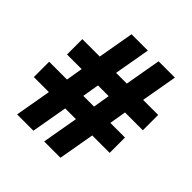

<svg xmlns="http://www.w3.org/2000/svg" viewBox="-187 -836 974 974"><g transform="rotate(45 300.0 -349.0)"><path d="M463 -394 448 -304H553V-194H428L394 0H277L311 -194H234L200 0H83L117 -194H9V-304H137L152 -394H47V-504H172L206 -698H323L289 -504H366L400 -698H517L483 -504H591V-394ZM346 -394H269L254 -304H331Z"/></g></svg>

Font: iA Writer Duo S
Style: Bold
Weight: 700
Designer: Mike Abbink, Paul van der Laan, Pieter van Rosmalen, Oliver Reichenstein
Foundry: Bold Monday and Information Architects Inc.
Version: Version 2.000